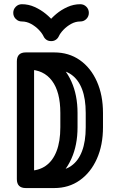

<svg xmlns="http://www.w3.org/2000/svg" viewBox="-20 -914 574 934"><path d="M243.8 -659Q314.8 -659 368.1 -621.8Q421.5 -584.5 451.2 -517.9Q481 -451.2 481 -364.5V-294.8Q481 -208 451.2 -141.4Q421.5 -74.8 368.1 -37Q314.8 0.8 243.8 0.8H105.5Q62 0.8 62 -42.8V-615.5Q62 -659 105.5 -659ZM145.8 -575.2V-83.2H243.8Q292.5 -83.2 326.9 -107.4Q361.2 -131.5 379.1 -178.8Q397 -226 397 -294.8V-364.5Q397 -433.5 379.1 -480.2Q361.2 -527 326.9 -551.1Q292.5 -575.2 243.8 -575.2ZM118.5 -575.2Q101.8 -575.2 89.1 -587.9Q76.5 -600.5 76.5 -617.2Q76.5 -634.5 89.1 -646.8Q101.8 -659 118.5 -659Q189.5 -659 243.2 -621.8Q297 -584.5 327.1 -517.9Q357.2 -451.2 357.2 -364.5V-294.8Q357.2 -208 327.1 -141.4Q297 -74.8 243.2 -37Q189.5 0.8 118.5 0.8Q101.8 0.8 89.1 -11.5Q76.5 -23.8 76.5 -41.2Q76.5 -58.8 89.1 -71Q101.8 -83.2 118.5 -83.2Q168 -83.2 202.5 -107.4Q237 -131.5 255.2 -178.8Q273.5 -226 273.5 -294.8V-364.5Q273.5 -467.2 232.8 -521.2Q192 -575.2 118.5 -575.2ZM192 -737Q184.5 -752.8 168.4 -769.5Q152.2 -786.2 130.8 -797.9Q109.2 -809.5 86.5 -809.5Q69 -809.5 56.8 -821.8Q44.5 -834 44.5 -851.5Q44.5 -869 56.8 -881.2Q69 -893.5 86.5 -893.5Q118.8 -893.5 148.6 -880Q178.5 -866.5 203 -846.4Q227.5 -826.2 243 -806.2H214.8Q230 -826.2 254.1 -846.4Q278.2 -866.5 308.2 -880Q338.2 -893.5 370.5 -893.5Q388 -893.5 400.1 -881.2Q412.2 -869 412.2 -851.5Q412.2 -834 400.1 -821.8Q388 -809.5 370.5 -809.5Q347.5 -809.5 326.4 -797.9Q305.2 -786.2 289.1 -769.5Q273 -752.8 265.8 -737Q261 -726.8 251.5 -720.4Q242 -714 229.2 -714Q215.5 -714 206.1 -720.4Q196.8 -726.8 192 -737Z"/></svg>

Font: Libertine-Super Thin
Style: Regular
Weight: 100
Designer: Bastien Sozeau
Foundry: NBR — Bastien Sozeau
Version: Version 2.003;gftools[0.9.33]